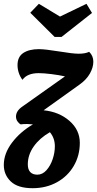

<svg xmlns="http://www.w3.org/2000/svg" viewBox="-35 -788 510 1008"><path d="M455 -464Q455 -434 437 -402Q419 -370 384 -345L194 -209Q275 -201 329.5 -153.5Q384 -106 384 -38Q384 29 352 83.5Q320 138 263.5 169Q207 200 136 200Q59 200 22 165Q-15 130 -15 78Q-15 18 28 -39Q71 -96 138 -135Q118 -137 108 -137Q85 -137 74 -135Q64 -140 56.5 -151Q49 -162 49 -176Q49 -206 83 -229L306 -387Q275 -394 234.5 -399Q194 -404 168 -404Q108 -404 83 -369Q71 -384 64 -404.5Q57 -425 57 -446Q57 -490 87.5 -510Q118 -530 169 -530Q201 -530 275 -518Q347 -506 378 -506Q413 -506 433 -516Q455 -495 455 -464ZM253 -20Q253 -63 227 -94Q173 -63 142 -19Q111 25 111 75Q111 102 124 115.5Q137 129 161 129Q188 129 209 105.5Q230 82 241.5 47.5Q253 13 253 -20ZM419 -768 448 -720 288 -594H252L124 -721L169 -768L280 -701Z"/></svg>

Font: Sansita
Style: Bold Italic
Weight: 700
Italic angle: -11°
Designer: Pablo Cosgaya
Foundry: Omnibus-Type
Version: Version 1.006